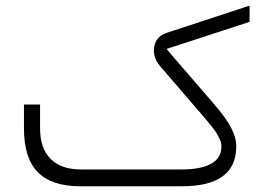

<svg xmlns="http://www.w3.org/2000/svg" viewBox="-20 -649 946 669"><path d="M613.8 0H259.8Q159.7 0 111.6 -49.1Q63.5 -98.1 63.5 -201.2V-284.7H119.6V-201.7Q119.6 -132.3 156.2 -95.5Q192.9 -58.6 261.2 -58.6H614.7Q678.7 -58.6 715.1 -78.1Q751.5 -97.7 751.5 -138.7Q751.5 -145 749.8 -152.1Q748 -159.2 744.4 -166.7Q740.7 -174.3 736.1 -182.4Q731.4 -190.4 724.6 -199.5Q717.8 -208.5 710.2 -217.8Q702.6 -227.1 693.4 -237.8L540 -416Q516.1 -443.4 516.1 -472.7Q516.6 -497.1 528.1 -512.5Q539.6 -527.8 564 -535.6L849.6 -629.4V-572.8L581.5 -485.4L560.5 -478.5L574.7 -461.4L725.1 -287.1Q766.6 -239.3 784.9 -204.6Q803.2 -169.9 803.2 -138.7Q803.2 0 613.8 0Z"/></svg>

Font: Shabnam Thin FD
Style: Thin-FD
Weight: 100
Foundry: DejaVu fonts team - Redesigned by Saber Rastikerdar - Based on Vazir font
Version: Version 5.0.0